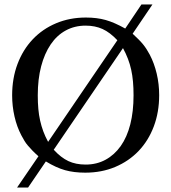

<svg xmlns="http://www.w3.org/2000/svg" viewBox="-20 -754 762 854"><path d="M570 -604Q585 -590 596.5 -578.5Q608 -567 616.5 -556.5Q625 -546 632 -535Q639 -524 646 -511Q666 -473 677 -426.5Q688 -380 688 -331Q688 -255 664 -191.5Q640 -128 596.5 -82.5Q553 -37 492.5 -11.5Q432 14 359 14Q309 14 269.5 3Q230 -8 184 -36L105 80H56L151 -59Q135 -73 124 -84.5Q113 -96 104 -106.5Q95 -117 88.5 -128Q82 -139 75 -152Q55 -190 44.5 -236Q34 -282 34 -330Q34 -406 58 -469.5Q82 -533 125.5 -579Q169 -625 229.5 -650.5Q290 -676 362 -676Q411 -676 450 -665Q489 -654 537 -627L609 -734H658ZM219 -88Q251 -53 284 -37.5Q317 -22 361 -22Q410 -22 449.5 -43.5Q489 -65 517 -104.5Q545 -144 559.5 -201Q574 -258 574 -330Q574 -363 571.5 -391Q569 -419 563.5 -444Q558 -469 549 -492.5Q540 -516 527 -540ZM502 -575Q469 -610 436 -625Q403 -640 361 -640Q312 -640 272.5 -618.5Q233 -597 205.5 -556.5Q178 -516 163 -459Q148 -402 148 -330Q148 -297 150.5 -269.5Q153 -242 158.5 -217.5Q164 -193 172.5 -170Q181 -147 194 -123Z"/></svg>

Font: Klingon pIqaD HaSta
Style: Regular
Weight: 400
Width: 0
Designer: Mike Neff (qa'vaj)
Foundry: Mike Neff and Michael Everson
Version: Version 2.003